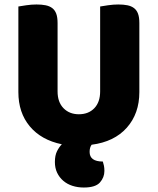

<svg xmlns="http://www.w3.org/2000/svg" viewBox="-20 -635 704 857"><path d="M256 9Q164 -10 113 -71Q62 -132 62 -224V-606Q73 -608 97 -611.5Q121 -615 143 -615Q166 -615 183.5 -611.5Q201 -608 213 -599Q225 -590 231 -574Q237 -558 237 -532V-227Q237 -179 263.5 -152Q290 -125 332 -125Q375 -125 401 -152Q427 -179 427 -227V-606Q438 -608 462 -611.5Q486 -615 508 -615Q531 -615 548.5 -611.5Q566 -608 578 -599Q590 -590 596 -574Q602 -558 602 -532V-224Q602 -128 546 -65Q490 -2 389 11Q380 23 380 43Q380 86 439 86Q442 95 444 105Q446 115 446 128Q446 157 426 179.5Q406 202 354 202Q327 202 303.5 194.5Q280 187 262.5 172Q245 157 235 136Q225 115 225 88Q225 59 234.5 40Q244 21 256 9Z"/></svg>

Font: Baloo
Style: Regular
Weight: 400
Designer: Sarang Kulkarni and Ek Type
Foundry: Ek Type
Version: Version 1.443;PS 1.000;hotconv 16.6.51;makeotf.lib2.5.65220;